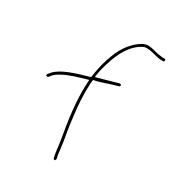

<svg xmlns="http://www.w3.org/2000/svg" viewBox="-183 -868 953 1023"><g transform="rotate(30 294.0 -356.5)"><path d="M39 -340C39 -337 41 -333 47 -333C49 -333 52 -334 53 -335L65 -350C74 -360 88 -370 106 -379C140 -398 191 -413 236 -426L250 -430L249 -415C242 -292 262 -177 279 -77C284 -49 287 -8 292 14L295 26C295 28 295 28 299 31C305 37 310 26 310 21L307 9C305 1 303 -12 302 -28C295 -93 281 -148 274 -220C266 -278 261 -351 265 -420C265 -424 267 -435 268 -440C306 -446 353 -466 374 -471L405 -480C407 -480 407 -480 408 -482C414 -493 407 -495 399 -495L371 -487C352 -482 322 -473 283 -462L268 -458L270 -474C272 -488 275 -500 278 -514C301 -599 333 -683 405 -723C414 -728 423 -730 431 -730C464 -730 493 -716 526 -713H540C545 -713 548 -716 548 -721C548 -726 545 -729 540 -729H526C518 -730 508 -731 497 -733C475 -738 452 -746 431 -746C421 -746 409 -743 398 -737C350 -709 311 -659 289 -599C271 -555 259 -505 251 -448L245 -446C177 -427 90 -402 54 -361L42 -347C41 -345 39 -342 39 -340Z"/></g></svg>

Font: Stray Cat
Style: ExLt
Weight: 200
Version: Version 1.0